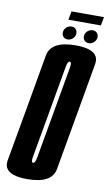

<svg xmlns="http://www.w3.org/2000/svg" viewBox="-125 -887 531 937"><g transform="rotate(10 140.5 -418.0)"><path d="M79.5 4Q-5.5 4 -25 -32Q-33.5 -47.5 -29.5 -70Q-16.5 -144 18 -337.5Q52 -531 65 -605.5Q78 -680 200.5 -680Q285 -680 304.5 -644Q313 -628.5 309 -605.5Q296 -531 262 -337.5Q227.5 -144 214.8 -70Q202 4 79.5 4ZM94.5 -79.5Q105 -79.5 110 -108.8Q115 -138 150.5 -337.5Q186 -540 191 -568Q195 -592 188.5 -595.5Q187 -596.5 185.5 -596.5Q175 -596.5 170 -568.2Q165 -540 129.5 -337.5Q94 -138 89 -109Q84.5 -84 91.5 -80Q93 -79.5 94.5 -79.5ZM155.5 -701.5Q143 -701.5 135 -709.5Q127 -717.5 127 -730Q127 -745.5 138.5 -756.2Q150 -767 165 -767Q177 -767 185 -759Q193 -751 193 -738.5Q193 -723 181.5 -712.2Q170 -701.5 155.5 -701.5ZM260.5 -701.5Q247.5 -701.5 239.5 -709.5Q231.5 -717.5 231.5 -730Q231.5 -745.5 243.2 -756.2Q255 -767 269.5 -767Q282 -767 290 -759Q298 -751 298 -738.5Q298 -723 286.2 -712.2Q274.5 -701.5 260.5 -701.5ZM143 -797 151 -839.5H312L304 -797Z"/></g></svg>

Font: Anybody UltraCondensed SemiBold
Style: Italic
Weight: 600
Width: 1
Italic angle: -10°
Designer: Tyler Finck
Foundry: Etcetera Type Company
Version: Version 1.010; ttfautohint (v1.8.3) -l 8 -r 50 -G 200 -x 14 